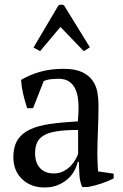

<svg xmlns="http://www.w3.org/2000/svg" viewBox="-20 -816 545 848"><path d="M39 0ZM410 -131Q410 -109 411 -93Q412 -77 413 -59L482 -49V-28Q457 -15 426.5 -5Q396 5 368 10H343Q333 -13 331 -40.5Q329 -68 328 -101H323Q319 -81 307.5 -60.5Q296 -40 277.5 -24Q259 -8 234 2Q209 12 177 12Q116 12 77.5 -25Q39 -62 39 -122Q39 -168 57.5 -197.5Q76 -227 112 -244Q148 -261 201 -268.5Q254 -276 324 -280Q328 -323 326.5 -357.5Q325 -392 315.5 -416.5Q306 -441 287.5 -454.5Q269 -468 239 -468Q225 -468 207.5 -466.5Q190 -465 173 -458L126 -338H100Q90 -368 82.5 -400Q75 -432 73 -463Q111 -486 157.5 -499Q204 -512 261 -512Q312 -512 342.5 -497.5Q373 -483 389 -460Q405 -437 410 -409Q415 -381 415 -353Q415 -293 412.5 -237.5Q410 -182 410 -131ZM217 -50Q242 -50 261 -60Q280 -70 293 -84Q306 -98 314 -112.5Q322 -127 325 -137V-242Q267 -242 230 -236Q193 -230 172 -217Q151 -204 143 -184.5Q135 -165 135 -140Q135 -97 157 -73.5Q179 -50 217 -50ZM157 -590 128 -606 238 -792Q243 -795 250.5 -795.5Q258 -796 263 -792L377 -607L350 -590L247 -697Z"/></svg>

Font: PT Serif
Style: Regular
Weight: 400
Designer: A.Korolkova, O.Umpeleva, V.Yefimov
Foundry: ParaType Ltd
Version: Version 1.000W OFL; ttfautohint (v1.6)